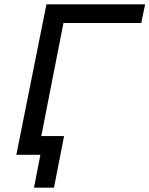

<svg xmlns="http://www.w3.org/2000/svg" viewBox="-20 -720 695 893"><path d="M56 0 196 -700H655L637 -613H251L280 -638L155 0ZM138 153 173 -26 194 0H56L74 -87H278L231 153Z"/></svg>

Font: MOST Montserrat Medium
Style: Italic
Weight: 500
Italic angle: -11.3°
Designer: Julieta Ulanovsky
Foundry: Julieta Ulanovsky
Version: Version 8.000;March 11, 2024;FontCreator 15.0.0.2926 64-bit